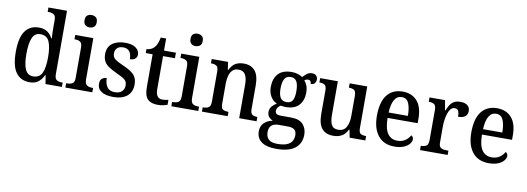

<svg xmlns="http://www.w3.org/2000/svg" viewBox="-71 -1223 5282 1923"><g transform="rotate(10 2570.0 -261.5)"><path d="M236 10Q145 10 96.5 -56.5Q48 -123 48 -267Q48 -412 96.5 -479Q145 -546 236 -546Q289 -546 322 -522.5Q355 -499 375 -461H380Q378 -485 377 -514.5Q376 -544 376 -570V-649Q376 -692 353.5 -704Q331 -716 301 -716H293V-760H482V-115Q482 -70 503 -57Q524 -44 556 -44H564V0H397L383 -88H379Q358 -43 324.5 -16.5Q291 10 236 10ZM261 -54Q326 -54 351 -108.5Q376 -163 376 -267Q376 -372 351.5 -427.5Q327 -483 260 -483Q204 -483 180 -427Q156 -371 156 -266Q156 -160 180.5 -107Q205 -54 261 -54Z M732 -635Q706 -635 688.5 -649.5Q671 -664 671 -698Q671 -733 688.5 -747Q706 -761 732 -761Q758 -761 776.5 -747Q795 -733 795 -698Q795 -664 776.5 -649.5Q758 -635 732 -635ZM599 0V-44H611Q642 -44 663 -56.5Q684 -69 684 -113V-423Q684 -466 663.5 -479Q643 -492 613 -492H605V-536H789V-117Q789 -71 810 -57.5Q831 -44 862 -44H873V0Z M1089 10Q1009 10 966.5 -17.5Q924 -45 924 -97Q924 -136 946 -151Q968 -166 991 -166Q991 -111 1015 -75.5Q1039 -40 1093 -40Q1141 -40 1165.5 -63.5Q1190 -87 1190 -126Q1190 -150 1180 -166.5Q1170 -183 1145.5 -197.5Q1121 -212 1079 -231Q1029 -254 996.5 -276Q964 -298 948.5 -327Q933 -356 933 -401Q933 -472 982.5 -509Q1032 -546 1113 -546Q1186 -546 1222 -518Q1258 -490 1258 -453Q1258 -425 1239.5 -408.5Q1221 -392 1186 -392Q1186 -443 1164.5 -470Q1143 -497 1102 -497Q1060 -497 1039.5 -476.5Q1019 -456 1019 -422Q1019 -384 1045 -364Q1071 -344 1133 -317Q1206 -286 1241.5 -250.5Q1277 -215 1277 -150Q1277 -73 1226.5 -31.5Q1176 10 1089 10Z M1539 10Q1470 10 1436 -24.5Q1402 -59 1402 -146V-480H1332V-520Q1381 -523 1411 -556Q1426 -573 1436 -597Q1446 -621 1453 -659H1508V-536H1629V-480H1508V-147Q1508 -96 1525 -73Q1542 -50 1574 -50Q1592 -50 1607 -52Q1622 -54 1637 -58V-8Q1624 -2 1597 4Q1570 10 1539 10Z M1810 -635Q1784 -635 1766.5 -649.5Q1749 -664 1749 -698Q1749 -733 1766.5 -747Q1784 -761 1810 -761Q1836 -761 1854.5 -747Q1873 -733 1873 -698Q1873 -664 1854.5 -649.5Q1836 -635 1810 -635ZM1677 0V-44H1689Q1720 -44 1741 -56.5Q1762 -69 1762 -113V-423Q1762 -466 1741.5 -479Q1721 -492 1691 -492H1683V-536H1867V-117Q1867 -71 1888 -57.5Q1909 -44 1940 -44H1951V0Z M1988 0V-44H1995Q2027 -44 2048 -56.5Q2069 -69 2069 -116V-424Q2069 -468 2048.5 -480Q2028 -492 1998 -492H1993V-536H2159L2171 -457H2175Q2201 -508 2235.5 -527.5Q2270 -547 2319 -547Q2392 -547 2432.5 -500.5Q2473 -454 2473 -351V-116Q2473 -69 2491 -56.5Q2509 -44 2540 -44H2544V0H2367V-342Q2367 -406 2347 -442Q2327 -478 2277 -478Q2238 -478 2215.5 -455.5Q2193 -433 2183.5 -396.5Q2174 -360 2174 -318V-111Q2174 -67 2194 -55.5Q2214 -44 2245 -44H2250V0Z M2784 238Q2684 238 2633.5 200.5Q2583 163 2583 95Q2583 38 2618.5 6.5Q2654 -25 2702 -33Q2681 -42 2663 -61.5Q2645 -81 2645 -114Q2645 -145 2663 -167.5Q2681 -190 2713 -210Q2672 -227 2648 -268Q2624 -309 2624 -362Q2624 -448 2669 -497.5Q2714 -547 2807 -547Q2841 -547 2869.5 -537.5Q2898 -528 2916 -515Q2930 -531 2953.5 -550.5Q2977 -570 3009 -570Q3038 -570 3052 -554Q3066 -538 3066 -517Q3066 -495 3053.5 -478.5Q3041 -462 3013 -462Q3013 -478 3005 -489Q2997 -500 2981 -500Q2969 -500 2960 -496.5Q2951 -493 2943 -488Q2961 -467 2972.5 -438.5Q2984 -410 2984 -366Q2984 -290 2940.5 -240.5Q2897 -191 2807 -191Q2796 -191 2780 -192.5Q2764 -194 2755 -196Q2740 -188 2728 -172.5Q2716 -157 2716 -136Q2716 -116 2729 -106.5Q2742 -97 2773 -97H2876Q2962 -97 3000 -55Q3038 -13 3038 51Q3038 138 2976 188Q2914 238 2784 238ZM2805 -241Q2849 -241 2866.5 -271.5Q2884 -302 2884 -365Q2884 -430 2866 -463Q2848 -496 2804 -496Q2760 -496 2741.5 -462Q2723 -428 2723 -364Q2723 -303 2742 -272Q2761 -241 2805 -241ZM2787 187Q2848 187 2884 172Q2920 157 2935 131Q2950 105 2950 71Q2950 30 2927.5 13.5Q2905 -3 2862 -3H2766Q2742 -3 2720.5 4.5Q2699 12 2685 32Q2671 52 2671 90Q2671 133 2697 160Q2723 187 2787 187Z M3324 10Q3247 10 3208 -37Q3169 -84 3169 -186V-423Q3169 -467 3150 -479.5Q3131 -492 3099 -492H3096V-536H3276V-196Q3276 -130 3294 -94Q3312 -58 3363 -58Q3419 -58 3444 -102Q3469 -146 3469 -218V-421Q3469 -468 3448.5 -480Q3428 -492 3399 -492H3396V-536H3575V-111Q3575 -66 3595.5 -55Q3616 -44 3646 -44H3650V0H3490L3475 -79H3470Q3444 -27 3407 -8.5Q3370 10 3324 10Z M3945 10Q3838 10 3779.5 -62Q3721 -134 3721 -264Q3721 -405 3777 -476Q3833 -547 3935 -547Q4029 -547 4082.5 -486Q4136 -425 4136 -306V-261H3830Q3831 -153 3865.5 -103Q3900 -53 3965 -53Q4013 -53 4045.5 -76Q4078 -99 4094 -130Q4103 -126 4110 -116.5Q4117 -107 4117 -93Q4117 -72 4099 -48Q4081 -24 4042.5 -7Q4004 10 3945 10ZM4027 -316Q4027 -395 4006.5 -443Q3986 -491 3936 -491Q3887 -491 3861 -446Q3835 -401 3831 -316Z M4206 0V-44H4209Q4241 -44 4262 -56.5Q4283 -69 4283 -116V-424Q4283 -468 4262 -480Q4241 -492 4211 -492H4208V-536H4366L4383 -435H4388Q4400 -467 4416 -492Q4432 -517 4456.5 -531.5Q4481 -546 4521 -546Q4571 -546 4595 -525Q4619 -504 4619 -469Q4619 -434 4595.5 -414.5Q4572 -395 4523 -395Q4523 -436 4512.5 -455Q4502 -474 4475 -474Q4452 -474 4435.5 -454.5Q4419 -435 4409 -403.5Q4399 -372 4394.5 -337Q4390 -302 4390 -271V-111Q4390 -67 4411 -55.5Q4432 -44 4461 -44H4487V0Z M4905 10Q4798 10 4739.5 -62Q4681 -134 4681 -264Q4681 -405 4737 -476Q4793 -547 4895 -547Q4989 -547 5042.5 -486Q5096 -425 5096 -306V-261H4790Q4791 -153 4825.5 -103Q4860 -53 4925 -53Q4973 -53 5005.5 -76Q5038 -99 5054 -130Q5063 -126 5070 -116.5Q5077 -107 5077 -93Q5077 -72 5059 -48Q5041 -24 5002.5 -7Q4964 10 4905 10ZM4987 -316Q4987 -395 4966.5 -443Q4946 -491 4896 -491Q4847 -491 4821 -446Q4795 -401 4791 -316Z"/></g></svg>

Font: Noto Serif Sinhala SemiCondensed Medium
Style: Regular
Weight: 500
Width: 4
Designer: Jelle Bosma - Monotype Design Team
Foundry: Monotype Imaging Inc.
Version: Version 2.007; ttfautohint (v1.8.4.7-5d5b)